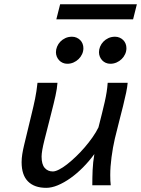

<svg xmlns="http://www.w3.org/2000/svg" viewBox="-20 -883 672 915"><path d="M419.9 0Q419.9 -36.1 421.4 -72.5Q422.9 -108.9 429.7 -148.9Q404.8 -114.7 375.5 -85.2Q346.2 -55.7 315.9 -34.2Q285.6 -12.7 255.9 -0.2Q226.1 12.2 200.2 12.2Q144 12.2 113.5 -18.3Q83 -48.8 83 -109.9Q83 -128.4 86.2 -148.7Q89.4 -168.9 95.2 -192.9L129.4 -334.5Q134.8 -356.9 139.2 -375.7Q143.6 -394.5 147.2 -412.4Q150.9 -430.2 153.6 -448.5Q156.2 -466.8 158.7 -488.3H253.9Q252 -460.9 244.4 -426.5Q236.8 -392.1 224.1 -342.8Q205.1 -268.6 191.7 -215.1Q178.2 -161.6 178.2 -136.7Q178.2 -100.1 192.9 -83Q207.5 -65.9 231.9 -65.9Q243.7 -65.9 261.5 -75Q279.3 -84 299.6 -99.9Q319.8 -115.7 341.6 -136.5Q363.3 -157.2 383.3 -180.4Q403.3 -203.6 420.7 -228.3Q438 -252.9 449.2 -275.9Q458.5 -313 466.1 -342.8Q473.6 -372.6 479.2 -397.7Q484.9 -422.9 488.3 -444.8Q491.7 -466.8 493.2 -488.3H588.4Q586.9 -469.2 581.1 -441.2Q575.2 -413.1 566.7 -378.7Q558.1 -344.2 547.9 -304.7Q537.6 -265.1 527.3 -222.2Q517.6 -180.2 511.5 -134Q505.4 -87.9 505.4 -48.8Q505.4 -34.7 505.9 -22.7Q506.3 -10.7 507.8 0ZM377.4 -653.3Q377.4 -638.7 371.3 -625.2Q365.2 -611.8 354.7 -601.6Q344.2 -591.3 330.3 -585.2Q316.4 -579.1 300.8 -579.1Q289.1 -579.1 279.1 -583.5Q269 -587.9 262 -595.5Q254.9 -603 250.7 -613Q246.6 -623 246.6 -634.3Q246.6 -647.5 252 -660.6Q257.3 -673.8 267.3 -684.3Q277.3 -694.8 291.5 -701.4Q305.7 -708 323.2 -708Q335 -708 345 -703.6Q355 -699.2 362.3 -691.9Q369.6 -684.6 373.5 -674.6Q377.4 -664.6 377.4 -653.3ZM582.5 -653.3Q582.5 -638.7 576.4 -625.2Q570.3 -611.8 559.8 -601.6Q549.3 -591.3 535.4 -585.2Q521.5 -579.1 505.9 -579.1Q494.1 -579.1 484.1 -583.5Q474.1 -587.9 467 -595.5Q460 -603 455.8 -613Q451.7 -623 451.7 -634.3Q451.7 -647.5 457 -660.6Q462.4 -673.8 472.4 -684.3Q482.4 -694.8 496.6 -701.4Q510.7 -708 528.3 -708Q540 -708 550 -703.6Q560.1 -699.2 567.4 -691.9Q574.7 -684.6 578.6 -674.6Q582.5 -664.6 582.5 -653.3ZM266.6 -862.8H632.3L614.3 -791H248.5Z"/></svg>

Font: Andika New Basic
Style: Italic
Weight: 400
Italic angle: -14°
Designer: Victor Gaultney, Annie Olsen, Julie Remington, Don Collingsworth, Eric Hays
Foundry: SIL International
Version: Version 5.500